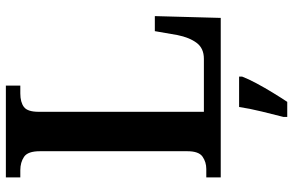

<svg xmlns="http://www.w3.org/2000/svg" viewBox="-188 -566 975 638"><g transform="rotate(-90 299.0 -246.5)"><path d="M29 0V-48H57Q80 -48 98 -60.5Q116 -73 116 -111V-601Q116 -641 97.5 -653.5Q79 -666 53 -666H29V-714H334V-666H308Q279 -666 263 -654Q247 -642 247 -605V-56H423Q458 -56 476 -80Q494 -104 502 -144L515 -219H565L559 0ZM230 208Q238 177 248 136Q258 95 263 61H364V71Q356 92 341.5 119Q327 146 310.5 173Q294 200 280 221H230Z"/></g></svg>

Font: Noto Serif Georgian SemiCondensed SemiBold
Style: Regular
Weight: 600
Width: 4
Designer: Monotype Design Team, Akaki Razmadze
Foundry: Google LLC
Version: Version 2.003; ttfautohint (v1.8.4.7-5d5b)